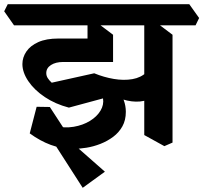

<svg xmlns="http://www.w3.org/2000/svg" viewBox="-67 -659 971 917"><path d="M718 39 622 -14V-581L668 -560L757 -493V22ZM636 -182Q604 -170 562 -175Q520 -180 472 -203Q424 -226 371 -265L383 -309Q429 -290 476.5 -282Q524 -274 565 -281Q606 -288 633 -314ZM535 -538 488 -605 505 -639H837L884 -573L867 -538ZM282 52Q227 52 175.5 33Q124 14 75 -22L108 -149L171 -148L248 -30L192 -58Q241 -46 285 -53.5Q329 -61 362.5 -81.5Q396 -102 413 -130.5Q430 -159 425 -189L262 -145Q197 -162 147 -195.5Q97 -229 68.5 -271Q40 -313 40 -353Q40 -385 59 -413Q78 -441 116 -458Q154 -475 212 -475H388L473 -363H235Q199 -363 176.5 -348.5Q154 -334 154 -310Q154 -297 161 -286Q168 -275 180 -264L383 -309Q455 -282 494.5 -232Q534 -182 534 -125Q534 -85 517.5 -55.5Q501 -26 473.5 -5.5Q446 15 413 28Q380 41 346 46.5Q312 52 282 52ZM328 238 163 -19 226 -22 434 161ZM473 -363 351 -378V-581L384 -560L473 -493ZM0 -538 -47 -605 -30 -639H569L617 -573L600 -538Z"/></svg>

Font: Eczar SemiBold
Style: Regular
Weight: 600
Designer: Vaibhav Singh
Foundry: Rosetta Type Foundry
Version: Version 2.000